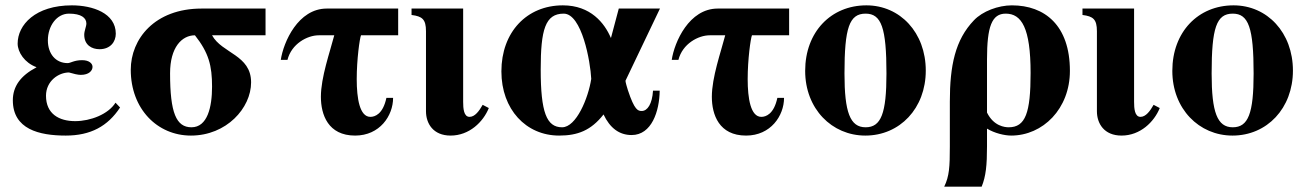

<svg xmlns="http://www.w3.org/2000/svg" viewBox="-20 -493 4879 718"><path d="M412 -109C385 -66 319 -40 261 -40C201 -40 152 -67 152 -135C152 -190 199 -222 238 -222C255 -217 271 -213 282 -213C313 -213 326 -229 326 -243C326 -255 314 -268 287 -268C257 -268 244 -257 233 -257C188 -257 159 -292 159 -342C159 -396 192 -442 238 -442C284 -442 303 -426 303 -405C303 -394 295 -378 295 -363C295 -324 324 -309 352 -309C393 -309 413 -337 413 -367C413 -444 326 -473 249 -473C112 -473 46 -400 46 -330C46 -298 72 -258 116 -242V-241C57 -210 28 -170 28 -118C28 -10 126 14 226 14C319 14 383 -21 429 -91Z M973 -461H734C558 -461 469 -347 469 -232C469 -86 568 14 694 14C827 14 919 -89 919 -185C919 -288 810 -293 773 -361H973ZM773 -169C773 -93 756 -17 696 -17C639 -17 616 -71 616 -219C616 -316 660 -361 709 -361C761 -295 773 -247 773 -169Z M1230 -361C1214 -299 1180 -204 1180 -131C1180 -64 1207 14 1308 14C1400 14 1450 -60 1450 -127H1425C1412 -66 1382 -56 1365 -56C1325 -56 1314 -125 1314 -197C1314 -271 1325 -349 1330 -361H1469V-461H1202C1095 -461 1040 -336 1030 -269H1055C1070 -329 1129 -361 1172 -361Z M1712 -461H1519V-437C1559 -432 1573 -421 1573 -376V-77C1573 -31 1600 14 1665 14C1735 14 1787 -37 1808 -89L1785 -101C1772 -78 1756 -56 1736 -56C1714 -56 1712 -88 1712 -112Z M2422 -154C2419 -104 2401 -78 2380 -78C2366 -78 2353 -80 2328 -156C2325 -165 2319 -186 2319 -191L2448 -461H2294L2265 -352H2264C2241 -406 2189 -473 2085 -473C1950 -473 1855 -373 1855 -226C1855 -84 1947 14 2071 14C2140 14 2190 -5 2237 -65C2261 -14 2296 12 2342 12C2417 12 2446 -77 2447 -154ZM2191 -198C2180 -126 2135 -17 2082 -17C2024 -17 2002 -73 2002 -233C2002 -382 2019 -442 2088 -442C2156 -442 2188 -262 2191 -198Z M2692 -361C2676 -299 2642 -204 2642 -131C2642 -64 2669 14 2770 14C2862 14 2912 -60 2912 -127H2887C2874 -66 2844 -56 2827 -56C2787 -56 2776 -125 2776 -197C2776 -271 2787 -349 2792 -361H2931V-461H2664C2557 -461 2502 -336 2492 -269H2517C2532 -329 2591 -361 2634 -361Z M3220 -473C3088 -473 2991 -374 2991 -228C2991 -86 3091 14 3216 14C3345 14 3442 -88 3442 -229C3442 -371 3346 -473 3220 -473ZM3217 -442C3276 -442 3295 -389 3295 -218C3295 -69 3275 -17 3217 -17C3159 -17 3138 -73 3138 -218C3138 -389 3156 -442 3217 -442Z M3761 14C3880 14 3981 -86 3981 -228C3981 -398 3887 -473 3764 -473C3713 -473 3654 -451 3622 -417C3552 -344 3532 -248 3532 -113V55C3532 131 3530 166 3511 205H3651C3667 166 3671 124 3671 54V-12C3699 5 3736 14 3762 14ZM3671 -271C3671 -394 3689 -442 3741 -442C3800 -442 3834 -389 3834 -220C3834 -71 3815 -17 3752 -17C3738 -17 3696 -21 3671 -72Z M4221 -461H4028V-437C4068 -432 4082 -421 4082 -376V-77C4082 -31 4109 14 4174 14C4244 14 4296 -37 4317 -89L4294 -101C4281 -78 4265 -56 4245 -56C4223 -56 4221 -88 4221 -112Z M4593 -473C4461 -473 4364 -374 4364 -228C4364 -86 4464 14 4589 14C4718 14 4815 -88 4815 -229C4815 -371 4719 -473 4593 -473ZM4590 -442C4649 -442 4668 -389 4668 -218C4668 -69 4648 -17 4590 -17C4532 -17 4511 -73 4511 -218C4511 -389 4529 -442 4590 -442Z"/></svg>

Font: XITS Math
Style: Bold
Weight: 700
Designer: MicroPress Inc., with final additions and corrections provided by Coen Hoffman, Elsevier (retired)
Version: Version 1.105